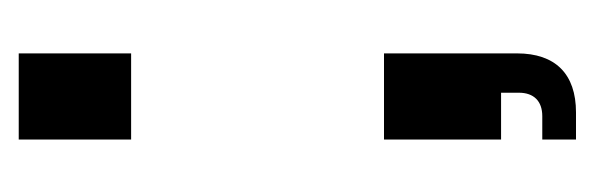

<svg xmlns="http://www.w3.org/2000/svg" viewBox="-235 -315 635 205"><g transform="rotate(-90 82.5 -212.5)"><path d="M36 -390H128V-510H36ZM36 5H86V24C86 40 77 49 61 49H36V85H65C106 85 128 63 128 22V-120H36Z"/></g></svg>

Font: Queering
Style: Regular
Weight: 400
Designer: Adam Naccarato
Foundry: adamnac
Version: Version 2.000;hotconv 1.0.109;makeotfexe 2.5.65596